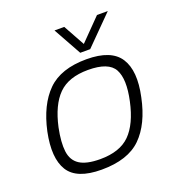

<svg xmlns="http://www.w3.org/2000/svg" viewBox="-123 -758 808 870"><g transform="rotate(-20 281.5 -323.0)"><path d="M310 -521 235 -656H282L339 -553L440 -656H492L358 -521ZM221 10Q101 10 62 -53Q23 -116 48 -237Q74 -357 138 -420.5Q202 -484 326 -484Q445 -484 486 -420.5Q527 -357 501 -237Q476 -116 412 -53Q348 10 221 10ZM231 -37Q326 -37 375 -86Q424 -135 446 -237Q468 -338 441.5 -387Q415 -436 316 -436Q222 -436 173 -387Q124 -338 102 -237Q88 -169 93.5 -124.5Q99 -80 132 -58.5Q165 -37 231 -37Z"/></g></svg>

Font: Kanit ExtraLight
Style: Italic
Weight: 275
Italic angle: -12°
Designer: Katatrad Team
Foundry: CadsonDemak
Version: Version 2.000; ttfautohint (v1.8.3)